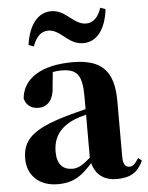

<svg xmlns="http://www.w3.org/2000/svg" viewBox="-57 -863 713 926"><g transform="rotate(-5 299.5 -400.0)"><path d="M463 -813C449 -769 424 -743 389 -743C356 -743 331 -765 306 -784C284 -801 259 -817 225 -817C161 -817 116 -760 103 -664L128 -655C143 -699 168 -725 203 -725C236 -725 261 -702 286 -683C307 -667 331 -650 367 -650C432 -650 476 -705 488 -804ZM350 -97C313 -64 290 -51 263 -51C216 -51 188 -79 188 -139C188 -212 225 -259 295 -288C307 -293 327 -299 350 -305ZM136 -504 152 -510ZM582 -75C563 -45 552 -37 537 -37C518 -37 506 -50 506 -88V-357C506 -502 449 -563 307 -563C152 -563 65 -503 57 -409C65 -376 90 -358 126 -358C164 -358 198 -385 201 -453L208 -524C223 -527 236 -528 250 -528C326 -528 350 -497 350 -393V-332C315 -323 280 -314 252 -306C91 -259 39 -210 39 -119C39 -35 99 17 185 17C265 17 303 -14 354 -70C369 -16 406 17 472 17C536 17 574 -6 599 -61Z"/></g></svg>

Font: Noto Serif TC Black
Style: Regular
Weight: 900
Version: Version 1.001;PS 1.001;hotconv 16.6.54;makeotf.lib2.5.65590